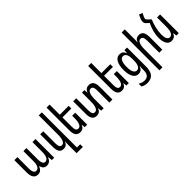

<svg xmlns="http://www.w3.org/2000/svg" viewBox="193 -2048 3572 3572"><g transform="rotate(-45 1979.0 -262.0)"><path d="M186 10C249 10 283 -28 305 -83H312C323 -33 353 10 420 10C490 10 524 -39 542 -87H546L555 0H617V-492H537V-236C537 -136 511 -62 446 -62C406 -62 379 -97 379 -201V-492H299V-227C299 -122 267 -62 210 -62C169 -62 141 -100 141 -191V-492H61V-169C61 -46 106 10 186 10Z M1051 165V-760H971V-252C971 -131 940 -62 885 -62C842 -62 821 -92 821 -176V-492H741V-162C741 -37 786 10 860 10C917 10 952 -18 970 -71H973C972 -45 971 -19 971 7V235H1136V165Z M1486 -316H1406V-252C1406 -131 1375 -64 1320 -64C1277 -64 1256 -94 1256 -178V-422H1490V-492H1256V-760H1176V-162C1176 -37 1221 10 1300 10C1354 10 1392 -18 1410 -71H1413L1422 0H1486Z M2025 -502C1971 -502 1932 -475 1915 -421H1911L1903 -492H1839V-252C1839 -131 1808 -62 1753 -62C1710 -62 1689 -92 1689 -176V-492H1609V-162C1609 -37 1654 10 1733 10C1787 10 1825 -18 1843 -71H1846L1855 0H1919V-240C1919 -361 1949 -430 2004 -430C2048 -430 2068 -399 2068 -315V0H2149V-330C2149 -456 2103 -502 2025 -502Z M2581 -316H2501V-252C2501 -131 2470 -64 2415 -64C2372 -64 2351 -94 2351 -178V-422H2585V-492H2351V-760H2271V-162C2271 -37 2316 10 2395 10C2449 10 2487 -18 2505 -71H2508L2517 0H2581Z M2828 245C2965 245 3025 163 3025 6V-492H2957L2950 -420H2946C2927 -476 2892 -502 2833 -502C2736 -502 2683 -399 2683 -243C2683 -84 2736 10 2829 10C2886 10 2923 -19 2945 -78H2949C2947 -51 2945 -25 2945 -8V31C2945 130 2900 175 2826 175C2782 175 2745 163 2702 138V210C2739 234 2779 245 2828 245ZM2853 -59C2800 -59 2764 -117 2764 -242C2764 -361 2796 -432 2855 -432C2913 -432 2945 -379 2945 -281V-222C2945 -119 2910 -59 2853 -59Z M3234 -760H3151V235H3231V-240C3231 -361 3261 -430 3316 -430C3360 -430 3381 -398 3381 -314V0H3461V-330C3461 -456 3415 -502 3343 -502C3287 -502 3252 -476 3235 -425H3231C3233 -452 3234 -480 3234 -507Z M3717 -541 3671 -583C3648 -604 3640 -618 3640 -635C3640 -651 3648 -671 3659 -692L3684 -742L3618 -769L3585 -698C3574 -674 3568 -653 3568 -630C3568 -598 3577 -578 3604 -554L3647 -516C3597 -410 3567 -313 3567 -200C3567 -72 3612 10 3699 10C3761 10 3798 -18 3819 -71H3823L3832 0H3895V-492H3815V-252C3815 -123 3785 -62 3722 -62C3672 -62 3647 -126 3647 -202C3647 -322 3677 -429 3717 -529Z"/></g></svg>

Font: Noto Sans Armenian ExtraCondensed
Style: Regular
Weight: 400
Width: 2
Designer: Monotype Design Team
Foundry: Monotype Imaging Inc.
Version: Version 2.008